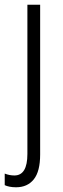

<svg xmlns="http://www.w3.org/2000/svg" viewBox="-41 -552 267 813"><path d="M27 241Q12 241 -0.5 238.5Q-13 236 -21 232V183Q-1 191 20 191Q75 191 75 100V-532H129V102Q129 174 102 207.5Q75 241 27 241Z"/></svg>

Font: Noto Sans Georgian Condensed Light
Style: Regular
Weight: 300
Width: 3
Designer: Monotype Design Team, Akaki Razmadze
Foundry: Google LLC
Version: Version 2.005; ttfautohint (v1.8.4.7-5d5b)